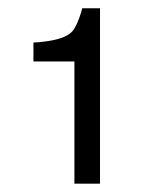

<svg xmlns="http://www.w3.org/2000/svg" viewBox="-20 -729 391 465"><path d="M160.2 -580.1H61V-626L76.2 -627Q137.2 -632.8 154.8 -652.8Q167 -667 176.8 -700.2L179.2 -709H222.2V-284.2H160.2Z"/></svg>

Font: SolaimanLipi
Style: Normal
Weight: 400
Designer: Solaiman Karim
Foundry: Al Mamun Sumon
Version: Version 2.000